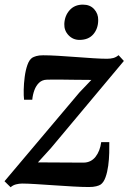

<svg xmlns="http://www.w3.org/2000/svg" viewBox="-28 -798 556 830"><path d="M367 -452.5Q354 -452.5 333.5 -452.8Q313 -453 289.2 -453.2Q265.5 -453.5 242.8 -453.8Q220 -454 201.8 -454Q183.5 -454 174.5 -453.5Q154.5 -453 141.2 -440.5Q128 -428 120.8 -408.5Q113.5 -389 111.5 -367H76Q74 -383.5 74.5 -410.2Q75 -437 78.8 -465.8Q82.5 -494.5 90.5 -517.2Q98.5 -540 111.5 -548.5Q117 -552 128.5 -555.5Q140 -559 158.5 -559Q185.5 -559 223 -556.8Q260.5 -554.5 300.8 -551.5Q341 -548.5 376.5 -546.2Q412 -544 434.5 -544Q449.5 -544 461.8 -547.2Q474 -550.5 484.5 -559.5L507.5 -534.5L191.5 -157L136 -96Q156 -96 182.2 -95.8Q208.5 -95.5 236.5 -95.5Q264.5 -95.5 289.8 -95.2Q315 -95 333.5 -95Q365.5 -95.5 385 -120.2Q404.5 -145 409.5 -183.5H444.5Q445 -164 444.2 -136.8Q443.5 -109.5 439.8 -81.5Q436 -53.5 428.2 -31.8Q420.5 -10 407.5 -0.5Q401 4 388.2 7.2Q375.5 10.5 356 10.5Q328 10.5 288 8.2Q248 6 205.5 3Q163 0 126.2 -2.2Q89.5 -4.5 67.5 -4.5Q55 -4.5 41.2 -1Q27.5 2.5 18 11.5L-8.5 -14.5L315.5 -398.5ZM315.5 -625.5Q287.5 -625.5 268.2 -645.8Q249 -666 250 -694.5Q251.5 -730 273 -754Q294.5 -778 330.5 -778Q361.5 -778 379.2 -758.2Q397 -738.5 396.5 -711.5Q396.5 -674.5 375.5 -650Q354.5 -625.5 315.5 -625.5Z"/></svg>

Font: Merriweather 36pt SemiBold
Style: Italic
Weight: 600
Italic angle: -7.8°
Version: Version 2.101